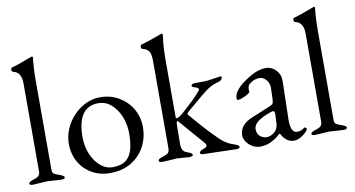

<svg xmlns="http://www.w3.org/2000/svg" viewBox="-72 -883 1988 1075"><g transform="rotate(-10 922.5 -345.5)"><path d="M120 -2 39 3Q19 3 19 -7Q19 -16 47 -25Q76 -34 80 -44Q85 -54 85 -62V-566Q85 -629 39 -639Q31 -641 31 -652Q31 -663 38 -664Q64 -670 154 -704H155L156 -705Q162 -705 162 -698L160 -680Q158 -661 156.5 -631.5Q155 -602 155 -562V-62Q155 -42 167.5 -36Q180 -30 201 -23Q221 -15 221 -7Q221 3 201 3Z M701 -207Q701 -149 674.5 -98.5Q648 -48 597.5 -17Q547 14 475 14Q419 14 373.5 -12Q328 -38 302 -83.5Q276 -129 276 -187Q276 -230 293 -270.5Q310 -311 340.5 -343.5Q371 -376 410 -395Q449 -414 493 -414Q552 -414 599 -386.5Q646 -359 673.5 -312.5Q701 -266 701 -207ZM358 -210Q358 -159 376.5 -114.5Q395 -70 426.5 -43Q458 -16 496 -16Q546 -16 572.5 -37.5Q599 -59 609 -97.5Q619 -136 619 -187Q619 -239 600.5 -283.5Q582 -328 550.5 -355.5Q519 -383 478 -383Q358 -383 358 -210Z M1215 -5Q1215 5 1195 5L1013 0Q990 0 990 -9Q990 -21 1012 -28Q1034 -35 1034 -46Q1034 -52 1027 -60L901 -205Q899 -207 897 -207Q891 -207 891 -193Q890 -186 890 -171.5Q890 -157 890 -134Q890 -120 889.5 -107Q889 -94 889 -83Q889 -60 895.5 -45.5Q902 -31 926 -24Q949 -16 949 -7Q949 3 926 3Q926 3 908.5 1.5Q891 0 856 -2Q856 -2 836.5 -0.5Q817 1 778 3Q755 3 755 -7Q755 -16 773 -22Q791 -28 806 -35Q821 -42 821 -65V-566Q821 -601 810.5 -617.5Q800 -634 775 -639Q767 -641 767 -652Q767 -663 774 -664Q789 -668 818.5 -678Q848 -688 892 -704H893L894 -705Q900 -705 900 -699Q900 -695 899.5 -689.5Q899 -684 898 -676Q894 -648 892.5 -619.5Q891 -591 891 -562V-231Q891 -224 895 -224Q908 -224 932 -245Q977 -285 1005.5 -313Q1034 -341 1046 -358Q1047 -359 1047 -361Q1047 -372 1021 -378Q1009 -383 1009 -386Q1009 -400 1031 -400H1080Q1101 -400 1137 -406Q1173 -412 1176 -412Q1184 -412 1184 -406Q1184 -399 1177.5 -392.5Q1171 -386 1164 -384Q1150 -381 1134.5 -375Q1119 -369 1103 -359Q1087 -349 1053 -321Q1019 -293 966 -247Q955 -238 963 -230Q987 -202 1016.5 -168.5Q1046 -135 1072 -108Q1098 -81 1110 -70Q1146 -35 1192 -22Q1215 -14 1215 -5Z M1431 -25Q1417 -12 1389.5 1Q1362 14 1329 14Q1307 14 1286.5 2.5Q1266 -9 1253 -27.5Q1240 -46 1240 -65Q1240 -125 1313 -155L1415 -197Q1434 -205 1438 -211Q1442 -217 1443 -237L1445 -299V-301Q1445 -327 1428.5 -346Q1412 -365 1391 -365Q1369 -365 1350 -354.5Q1331 -344 1326 -335Q1321 -325 1321 -314L1322 -300Q1322 -294 1308 -286Q1294 -278 1278 -271.5Q1262 -265 1255 -265Q1245 -265 1245 -274Q1245 -297 1261 -318Q1277 -339 1302.5 -358Q1328 -377 1356 -392Q1397 -414 1434 -414Q1469 -414 1493 -388Q1517 -362 1516 -325L1511 -109V-103Q1511 -32 1547 -32Q1571 -32 1587 -46Q1589 -48 1592 -48Q1596 -48 1599.5 -45Q1603 -42 1603 -37V-36Q1599 -28 1586 -16Q1573 -4 1556 5Q1539 14 1523 14Q1498 14 1481.5 1Q1465 -12 1458 -25Q1451 -38 1449 -38Q1444 -38 1431 -25ZM1320 -87Q1320 -61 1336 -46.5Q1352 -32 1375 -32Q1398 -32 1419 -50Q1440 -68 1441 -99L1443 -148V-153Q1443 -169 1434 -169Q1428 -169 1420 -166Q1320 -132 1320 -87Z M1724 -2 1643 3Q1623 3 1623 -7Q1623 -16 1651 -25Q1680 -34 1684 -44Q1689 -54 1689 -62V-566Q1689 -629 1643 -639Q1635 -641 1635 -652Q1635 -663 1642 -664Q1668 -670 1758 -704H1759L1760 -705Q1766 -705 1766 -698L1764 -680Q1762 -661 1760.5 -631.5Q1759 -602 1759 -562V-62Q1759 -42 1771.5 -36Q1784 -30 1805 -23Q1825 -15 1825 -7Q1825 3 1805 3Z"/></g></svg>

Font: Benne
Style: Regular
Weight: 400
Designer: John-Daniel Harrington
Version: Version 1.001